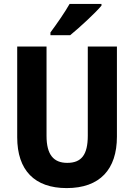

<svg xmlns="http://www.w3.org/2000/svg" viewBox="-20 -952 686 982"><path d="M499 -923V-932H336C311 -888 272 -832 238 -786V-772H339C388 -812 467 -885 499 -923ZM578 -253V-714H429V-258C429 -161 397 -119 324 -119C254 -119 218 -161 218 -257V-714H68V-250C68 -81 157 10 321 10C491 10 578 -86 578 -253Z"/></svg>

Font: Noto Sans Oriya Cond Bold
Style: Bold
Weight: 700
Width: 3
Designer: Amélie Bonet and Sol Matas
Foundry: Google LLC
Version: Version 2.006